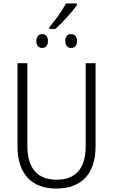

<svg xmlns="http://www.w3.org/2000/svg" viewBox="-20 -1079 653 1109"><path d="M532 -236Q532 -114 473 -52Q414 10 306 10Q197 10 139 -53Q81 -116 81 -237V-714H138V-238Q138 -139 181 -90Q224 -41 307 -41Q389 -41 432 -89.5Q475 -138 475 -235V-714H532ZM265 -922Q326 -994 361 -1059H424V-1050Q404 -1020 368.5 -981Q333 -942 300 -912H265ZM190 -842Q190 -860 199 -871Q208 -882 223 -882Q239 -882 248 -871.5Q257 -861 257 -842Q257 -823 248 -812.5Q239 -802 223 -802Q208 -802 199 -812.5Q190 -823 190 -842ZM357 -842Q357 -861 366 -871.5Q375 -882 390 -882Q406 -882 415.5 -871.5Q425 -861 425 -842Q425 -823 416 -812.5Q407 -802 390 -802Q375 -802 366 -812.5Q357 -823 357 -842Z"/></svg>

Font: Noto Sans UI NarrowLight
Style: Regular
Weight: 300
Width: 4
Designer: Monotype Design Team
Foundry: Monotype Imaging Inc.
Version: Version 1.001